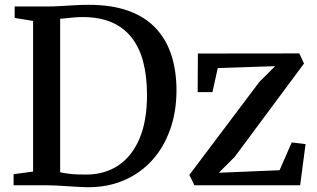

<svg xmlns="http://www.w3.org/2000/svg" viewBox="-20 -770 1316 798"><path d="M336 8Q317.5 7.5 296.5 6.2Q275.5 5 254 3.5Q232.5 2 212 1Q191.5 0 173 0H36.5V-46L117.5 -57V-683L41 -695.5V-743H172Q202 -743 231.2 -744.8Q260.5 -746.5 289.5 -748.2Q318.5 -750 348.5 -750Q444.5 -750 513.8 -725Q583 -700 627 -653.2Q671 -606.5 692.2 -541Q713.5 -475.5 713.5 -395Q713.5 -304.5 686.5 -229.8Q659.5 -155 609.8 -101.2Q560 -47.5 490.8 -18.8Q421.5 10 336 8ZM342.5 -44.5Q416.5 -45.5 472.5 -83Q528.5 -120.5 559.8 -193.8Q591 -267 591 -375.5Q591 -453.5 575 -513.8Q559 -574 526 -615.2Q493 -656.5 442.8 -677.8Q392.5 -699 324.5 -699Q304.5 -699 286.8 -697.5Q269 -696 254.8 -694.2Q240.5 -692.5 230 -692V-54Q248.5 -50 267 -47.8Q285.5 -45.5 304.5 -45Q323.5 -44.5 342.5 -44.5ZM1123.5 -495 885 -487 863 -387H801.5L802.5 -547.5L1224 -548L1243.5 -506L955.5 -118L889.5 -52L1142 -62.5L1192.5 -178L1250 -171L1227.5 0H788L767 -43L1057.5 -429Z"/></svg>

Font: Merriweather 36pt Medium
Style: Regular
Weight: 500
Version: Version 2.100